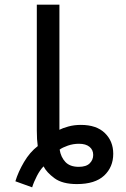

<svg xmlns="http://www.w3.org/2000/svg" viewBox="-20 -780 540 824"><path d="M46 -2Q58 -42 83 -84.5Q108 -127 142 -153Q140 -168 139 -183Q138 -198 138 -219V-760H235V-223Q248 -230 273 -237Q298 -244 327 -244Q394 -244 430 -209Q466 -174 466 -120Q466 -63 427 -26.5Q388 10 310 10Q248 10 214 -15Q180 -40 167 -66Q152 -51 138.5 -25Q125 1 118 24ZM318 -64Q350 -64 365 -79Q380 -94 380 -115Q380 -137 364 -150Q348 -163 319 -163Q294 -163 271 -155Q248 -147 236 -138Q241 -106 260.5 -85Q280 -64 318 -64Z"/></svg>

Font: Noto Sans Mono ExtraCondensed Medium
Style: Regular
Weight: 500
Width: 2
Designer: Monotype Design Team
Foundry: Monotype Imaging Inc.
Version: Version 2.014